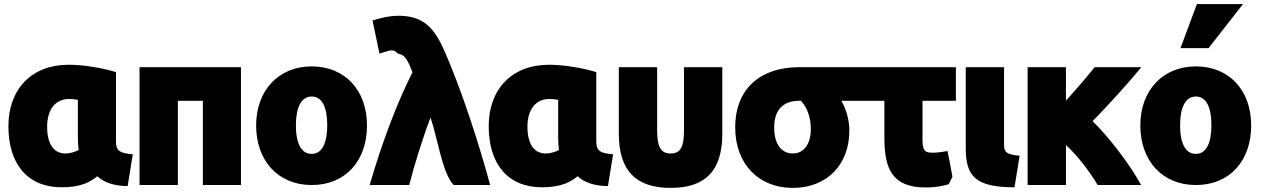

<svg xmlns="http://www.w3.org/2000/svg" viewBox="-20 -878 6161 937"><path d="M455 -18C422 9 377 36 281 36C114 36 21 -78 21 -262C21 -442 133 -562 315 -562C392 -562 485 -545 546 -526V-187C546 -140 568 -130 628 -125L603 30C540 30 487 13 455 -18ZM360 -202V-391C353 -392 333 -395 317 -395C250 -395 210 -343 210 -259C210 -178 241 -129 299 -129C326 -129 348 -138 364 -146C362 -163 360 -182 360 -202Z M1156 -550V25H970V-386H848V25H661V-550Z M1771 -266C1771 -94 1667 25 1501 25C1337 25 1230 -94 1230 -266C1230 -437 1340 -554 1501 -554C1664 -554 1771 -437 1771 -266ZM1577 -267C1577 -354 1552 -407 1501 -407C1450 -407 1424 -353 1424 -267C1424 -179 1450 -127 1501 -127C1552 -127 1577 -180 1577 -267Z M2081 -304C2040 -197 2000 -65 1977 25H1784C1846 -189 1922 -386 1993 -525C1971 -582 1956 -613 1922 -616C1909 -631 1900 -634 1880 -631C1867 -628 1852 -623 1832 -616L1798 -778C1832 -789 1878 -801 1926 -801C2029 -801 2089 -758 2139 -651C2234 -444 2327 -143 2372 25H2194C2138 -32 2114 -212 2081 -304Z M2799 -18C2766 9 2721 36 2625 36C2458 36 2365 -78 2365 -262C2365 -442 2477 -562 2659 -562C2736 -562 2829 -545 2890 -526V-187C2890 -140 2912 -130 2972 -125L2947 30C2884 30 2831 13 2799 -18ZM2704 -202V-391C2697 -392 2677 -395 2661 -395C2594 -395 2554 -343 2554 -259C2554 -178 2585 -129 2643 -129C2670 -129 2692 -138 2708 -146C2706 -163 2704 -182 2704 -202Z M3253 39C3081 39 3000 -47 3000 -226V-550H3187V-241C3187 -161 3205 -129 3253 -129C3301 -129 3318 -161 3318 -241V-550H3505V-226C3505 -47 3425 39 3253 39Z M4125 -240C4125 -76 4017 39 3849 39C3683 39 3568 -77 3568 -256C3568 -450 3697 -550 3878 -550H4188V-386H4086C4111 -343 4125 -290 4125 -240ZM3937 -248C3937 -304 3919 -355 3889 -386H3877C3816 -386 3758 -354 3758 -256C3758 -176 3793 -129 3849 -129C3906 -129 3937 -179 3937 -248Z M4628 -15 4610 21C4580 30 4545 37 4498 37C4330 37 4296 -59 4296 -208V-386H4160V-550H4645V-386H4482V-198C4482 -155 4489 -137 4513 -134C4535 -131 4560 -133 4604 -141C4613 -99 4621 -56 4628 -15Z M4956 -118 4931 36C4740 36 4693 -18 4693 -155V-550H4880V-169C4880 -135 4894 -123 4956 -118Z M5182 25H4995V-550H5182V-387C5233 -443 5291 -511 5322 -550H5550C5492 -479 5372 -346 5312 -287C5392 -208 5490 -82 5549 25H5337C5295 -44 5241 -116 5182 -170Z M6086 -266C6086 -94 5982 25 5816 25C5652 25 5545 -94 5545 -266C5545 -437 5655 -554 5816 -554C5979 -554 6086 -437 6086 -266ZM5892 -267C5892 -354 5867 -407 5816 -407C5765 -407 5739 -353 5739 -267C5739 -179 5765 -127 5816 -127C5867 -127 5892 -180 5892 -267ZM5878 -643H5741L5821 -858H6046Z"/></svg>

Font: Repo Black
Style: Regular
Weight: 900
Designer: Stefan Peev
Foundry: Context Ltd
Version: Version 1.502